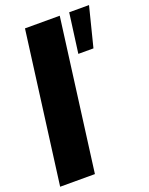

<svg xmlns="http://www.w3.org/2000/svg" viewBox="-150 -877 742 955"><g transform="rotate(-20 221.0 -400.0)"><path d="M104 -800H288L183 0H-1ZM443 -800 390 -590H310L338 -800Z"/></g></svg>

Font: Tanohe Sans Black
Style: Italic
Weight: 900
Designer: Village Type and Design LLC & Cristiano Sobral
Foundry: Cooper Hewitt Smithsonian Design Museum
Version: Version 1.00;January 12, 2020;FontCreator 12.0.0.2547 64-bit